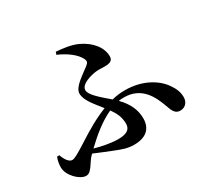

<svg xmlns="http://www.w3.org/2000/svg" viewBox="-159 -989 1318 1242"><g transform="rotate(-30 500.0 -368.0)"><path d="M70 -174 53 -173C44 -153 39 -124 39 -100C39 -39 109 29 155 29C196 29 216 -33 249 -67L259 -77C305 -57 349 -40 386 -25C442 -3 475 10 524 10C615 10 660 -34 660 -109C660 -169 637 -227 579 -286C592 -288 605 -289 618 -289C751 -289 799 -186 828 -105C844 -57 858 -32 893 -32C936 -32 955 -66 955 -97C955 -134 943 -166 914 -206C868 -269 775 -326 647 -326C614 -326 582 -322 549 -314C495 -361 426 -415 426 -454C426 -498 510 -522 558 -525C604 -527 673 -510 673 -565C673 -634 619 -696 545 -731C499 -753 441 -761 385 -765L378 -746C444 -718 502 -675 523 -630C530 -614 530 -603 511 -588C471 -555 382 -504 382 -454C382 -403 426 -355 476 -291C398 -261 322 -216 251 -170C166 -116 144 -105 127 -105C107 -105 84 -132 70 -174ZM500 -260C529 -220 546 -183 546 -135C546 -98 524 -73 453 -73C405 -73 338 -85 283 -101C350 -165 424 -226 500 -260Z"/></g></svg>

Font: Noto Serif KR
Style: Bold
Weight: 700
Designer: Ryoko NISHIZUKA 西塚涼子 (kana & ideographs); Frank Grießhammer (Latin, Greek & Cyrillic); Wenlong ZHANG 张文龙 (bopomofo); San
Foundry: Adobe
Version: Version 2.001;hotconv 1.1.0;makeotfexe 2.6.0